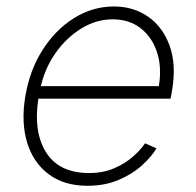

<svg xmlns="http://www.w3.org/2000/svg" viewBox="-20 -574 619 605"><path d="M255.7 11.4Q181.8 11.4 133.2 -25.2Q84.5 -61.8 65.3 -125.4Q46.2 -188.9 59.7 -270.2Q73.2 -351.9 113.6 -415.8Q154.1 -479.8 212.9 -516.7Q271.7 -553.6 339.1 -553.6Q400.2 -553.6 446.6 -521.5Q492.9 -489.3 514.4 -430.2Q535.9 -371.1 522.4 -290.1L517.4 -263.1H100.9Q84.5 -158.7 125.4 -93.7Q166.2 -28.8 261 -28.8Q305.4 -28.8 340 -43.9Q374.6 -58.9 399.1 -80.6Q423.7 -102.3 437.1 -122.5L473 -106.5Q456.7 -79.2 426.1 -51.8Q395.6 -24.5 352.6 -6.6Q309.7 11.4 255.7 11.4ZM108.7 -302.6H480.5Q490.4 -361.5 474.8 -409.3Q459.2 -457 423.1 -485.1Q387.1 -513.1 334.9 -513.1Q283.7 -513.1 237 -484.7Q190.3 -456.3 156.2 -408.6Q122.2 -360.8 108.7 -302.6Z"/></svg>

Font: Inter UI Extra Light
Style: Italic
Weight: 200
Italic angle: -9.39999°
Designer: Rasmus Andersson
Foundry: rsms
Version: 3.2;8d6f07862